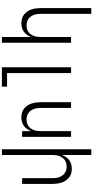

<svg xmlns="http://www.w3.org/2000/svg" viewBox="505 -1280 990 2040"><g transform="rotate(90 1000.0 -260.0)"><path d="M373 215V-97Q365 -74 351.5 -54Q338 -34 318.5 -19.5Q299 -5 275 1.5Q251 8 227 8Q202 8 178 1.5Q154 -5 134.5 -20.5Q115 -36 101 -57Q87 -78 79.5 -102Q72 -126 69 -150.5Q66 -175 66 -200V-735H127V-200Q127 -181 129 -162.5Q131 -144 137.5 -126.5Q144 -109 154.5 -93.5Q165 -78 180 -67.5Q195 -57 213 -52Q231 -47 250 -47Q269 -47 287 -52Q305 -57 320 -67.5Q335 -78 345.5 -93.5Q356 -109 362.5 -126.5Q369 -144 371 -162.5Q373 -181 373 -200V-520H434V215Z M695 215V-520H756V160H901V215Z M1227 8Q1202 8 1178 1.5Q1154 -5 1134.5 -20.5Q1115 -36 1101 -57Q1087 -78 1079.5 -102Q1072 -126 1069 -150.5Q1066 -175 1066 -200V-520H1127V-200Q1127 -181 1129 -162.5Q1131 -144 1137.5 -126.5Q1144 -109 1154.5 -93.5Q1165 -78 1180 -67.5Q1195 -57 1213 -52Q1231 -47 1250 -47Q1269 -47 1287 -52Q1305 -57 1320 -67.5Q1335 -78 1345.5 -93.5Q1356 -109 1362.5 -126.5Q1369 -144 1371 -162.5Q1373 -181 1373 -200V-520H1434V0H1373V-97Q1365 -74 1351.5 -54Q1338 -34 1318.5 -19.5Q1299 -5 1275 1.5Q1251 8 1227 8Z M1566 215V-735H1627V-423Q1635 -446 1648.5 -466Q1662 -486 1681.5 -500.5Q1701 -515 1725 -521.5Q1749 -528 1773 -528Q1798 -528 1822 -521.5Q1846 -515 1865.5 -499.5Q1885 -484 1899 -463Q1913 -442 1920.5 -418Q1928 -394 1931 -369.5Q1934 -345 1934 -320V0H1873V-320Q1873 -339 1871 -357.5Q1869 -376 1862.5 -393.5Q1856 -411 1845.5 -426.5Q1835 -442 1820 -452.5Q1805 -463 1787 -468Q1769 -473 1750 -473Q1731 -473 1713 -468Q1695 -463 1680 -452.5Q1665 -442 1654.5 -426.5Q1644 -411 1637.5 -393.5Q1631 -376 1629 -357.5Q1627 -339 1627 -320V215Z"/></g></svg>

Font: Iosevka Light
Style: Regular
Weight: 300
Monospace: yes
Designer: Belleve Invis
Foundry: Belleve Invis
Version: Version 32.5.0; ttfautohint (v1.8.4)